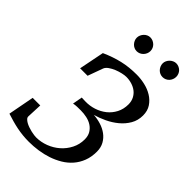

<svg xmlns="http://www.w3.org/2000/svg" viewBox="-277 -983 1090 1090"><g transform="rotate(45 268.5 -437.5)"><path d="M535.2 -547.9Q535.2 -508.3 516.6 -476.3Q498 -444.3 468.8 -420.2Q439.5 -396 404.1 -379.2Q368.7 -362.3 335 -353Q364.7 -351.1 393.3 -342.3Q421.9 -333.5 444.6 -316.9Q467.3 -300.3 481.2 -275.6Q495.1 -251 495.1 -217.8Q495.1 -174.8 481.9 -140.9Q468.8 -106.9 446 -80.8Q423.3 -54.7 392.8 -36.4Q362.3 -18.1 327.4 -6.3Q292.5 5.4 255.4 10.7Q218.3 16.1 182.1 16.1Q156.2 16.1 132.3 13.7Q108.4 11.2 85.2 6.6Q62 2 38.8 -4.6Q15.6 -11.2 -8.8 -19L21 -175.8H82L78.1 -85Q77.6 -75.7 84.5 -68.4Q91.3 -61 102.1 -54.9Q112.8 -48.8 126.2 -44.2Q139.6 -39.6 152.3 -36.6Q165 -33.7 176 -32.2Q187 -30.8 192.9 -30.8Q231.4 -30.8 268.3 -44.9Q305.2 -59.1 333.7 -84.2Q362.3 -109.4 379.6 -143.6Q397 -177.7 397 -217.8Q397 -246.1 385.3 -265.4Q373.5 -284.7 355 -296.6Q336.4 -308.6 312.7 -313.7Q289.1 -318.8 265.1 -318.8Q251.5 -318.8 235.1 -318.4Q218.8 -317.9 206.1 -314.9L216.8 -374L247.1 -373Q281.7 -372.1 314.9 -382.8Q348.1 -393.6 374.3 -414.3Q400.4 -435.1 416.3 -465.6Q432.1 -496.1 432.1 -534.2Q432.1 -559.1 422.1 -578.4Q412.1 -597.7 395.8 -610.4Q379.4 -623 357.9 -629.6Q336.4 -636.2 313 -636.2Q300.3 -636.2 280.8 -631.8Q261.2 -627.4 241.9 -619.6Q222.7 -611.8 206.8 -600.6Q190.9 -589.4 186 -576.2L152.8 -484.9H92.8L123 -637.2Q151.4 -649.9 178.2 -659.2Q205.1 -668.5 232.2 -674.8Q259.3 -681.2 287.4 -684.1Q315.4 -687 346.2 -687Q377.9 -687 411.4 -679.4Q444.8 -671.9 472.4 -655Q500 -638.2 517.6 -611.8Q535.2 -585.4 535.2 -547.9ZM306.2 -836.4Q306.2 -825.2 301.8 -814.9Q297.4 -804.7 289.8 -796.9Q282.2 -789.1 272.2 -784.7Q262.2 -780.3 251 -780.3Q240.2 -780.3 230.5 -784.7Q220.7 -789.1 213.4 -796.9Q206.1 -804.7 201.7 -814.5Q197.3 -824.2 197.3 -835.4Q197.3 -846.2 201.7 -856.2Q206.1 -866.2 213.4 -874Q220.7 -881.8 230.5 -886.5Q240.2 -891.1 251 -891.1Q262.2 -891.1 272.2 -886.7Q282.2 -882.3 289.8 -875Q297.4 -867.7 301.8 -857.7Q306.2 -847.7 306.2 -836.4ZM513.2 -836.4Q513.2 -825.2 509 -814.9Q504.9 -804.7 497.6 -796.9Q490.2 -789.1 480.2 -784.7Q470.2 -780.3 459 -780.3Q447.8 -780.3 437.7 -784.7Q427.7 -789.1 420.4 -796.9Q413.1 -804.7 408.7 -814.9Q404.3 -825.2 404.3 -836.4Q404.3 -846.7 408.9 -856.7Q413.6 -866.7 421.1 -874.3Q428.7 -881.8 438.7 -886.5Q448.7 -891.1 459 -891.1Q470.2 -891.1 480.2 -886.7Q490.2 -882.3 497.6 -875Q504.9 -867.7 509 -857.7Q513.2 -847.7 513.2 -836.4Z"/></g></svg>

Font: Charis SIL CyrE
Style: Italic
Weight: 400
Italic angle: -11°
Foundry: SIL International
Version: Version 5.000